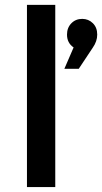

<svg xmlns="http://www.w3.org/2000/svg" viewBox="-20 -762 416 782"><path d="M89.8 0V-742.2H205.1V0ZM242.2 -481.9 279.8 -568.8Q252.9 -586.9 252.9 -621.1Q252.9 -648.9 270.5 -667Q288.1 -685.1 314.9 -685.1Q340.3 -685.1 358.2 -667.5Q376 -649.9 376 -621.1Q376 -593.8 357.9 -567.9L300.8 -481.9Z"/></svg>

Font: Trueno
Style: Rg
Weight: 400
Designer: Julieta Ulanovsky
Foundry: Julieta Ulanovsky
Version: Version 3.001b